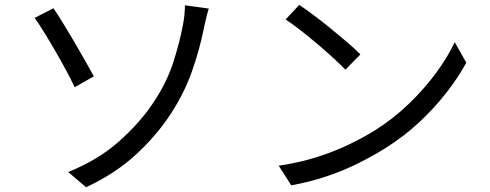

<svg xmlns="http://www.w3.org/2000/svg" viewBox="-20 -753 2040 800"><path d="M264.3 -36.2Q389.2 -86.8 475.3 -163.3Q561.4 -239.7 617.4 -323Q674.8 -408.6 702.2 -494.1Q729.6 -579.6 742.2 -649.2Q746.3 -668.7 748.6 -692.9Q750.8 -717.2 750.5 -730.8L849.9 -717.3Q843.5 -697.3 838.3 -674.5Q833.1 -651.6 830.1 -638.4Q812.6 -549 780.4 -457.4Q748.2 -365.9 693.2 -281.3Q634.6 -190.7 547.9 -110.3Q461.3 -30 338.6 27.2ZM202.7 -718.6Q219.6 -694.3 242.7 -656.6Q265.8 -619 290.5 -576.9Q315.2 -534.8 336.4 -497.1Q357.6 -459.5 371 -434.9L291.1 -389.6Q275.4 -423.3 253.2 -464.2Q231 -505.2 206.9 -546.5Q182.9 -587.8 161.4 -622.5Q139.9 -657.2 124.4 -678.5Z M1227 -732.7Q1253.7 -714.7 1288.7 -688.5Q1323.7 -662.3 1360.2 -632.4Q1396.8 -602.5 1429.1 -574.9Q1461.4 -547.2 1481.6 -526.2L1419.2 -462.7Q1400.4 -482.2 1370 -510.2Q1339.6 -538.2 1303.9 -568.5Q1268.2 -598.7 1233.2 -626.1Q1198.2 -653.5 1170 -671.9ZM1141.3 -62.6Q1228.7 -75.6 1301.3 -98.8Q1373.9 -122 1433.8 -150.9Q1493.7 -179.8 1540.9 -209Q1618.1 -257.3 1682.9 -319.9Q1747.8 -382.4 1796.9 -449.1Q1846 -515.8 1874.7 -577.3L1922.9 -491.7Q1889 -429.8 1839.2 -365.9Q1789.3 -302 1726.2 -243.1Q1663.1 -184.2 1587 -136.5Q1537.2 -105.2 1477.6 -75.1Q1418 -44.9 1347.7 -20.5Q1277.4 3.8 1193.6 19.3Z"/></svg>

Font: Noto Sans SC Thin
Style: Regular
Weight: 100
Designer: Ryoko NISHIZUKA 西塚涼子 (kana, bopomofo & ideographs); Paul D. Hunt (Latin, Greek & Cyrillic); Sandoll Communications 산돌커뮤니
Foundry: Adobe
Version: Version 2.004-H2;hotconv 1.0.118;makeotfexe 2.5.65603